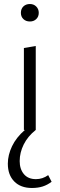

<svg xmlns="http://www.w3.org/2000/svg" viewBox="-20 -647 297 956"><path d="M84 -583Q84 -603 96.5 -615Q109 -627 129 -627Q148 -627 160.5 -614.5Q173 -602 173 -583Q173 -564 160.5 -552Q148 -540 129 -540Q109 -540 96.5 -552Q84 -564 84 -583ZM237 258Q216 274 192.5 281.5Q169 289 139 289Q83 289 51 256.5Q19 224 19 168Q19 125 40 81Q61 37 104 0H99V-408L158 -418V0Q118 32 98 72.5Q78 113 78 155Q78 195 99 220Q120 245 159 245Q192 245 220 225Z"/></svg>

Font: Ysabeau Semilight
Style: Regular
Weight: 300
Designer: Christian Thalmann (Catharsis Fonts)
Version: Version 0.003